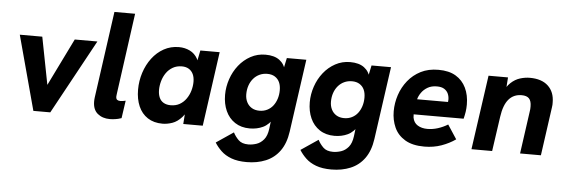

<svg xmlns="http://www.w3.org/2000/svg" viewBox="-54 -875 3739 1267"><g transform="rotate(5 1815.0 -241.5)"><path d="M181 0 48 -493H197L258 -179L412 -493H562L293 0Z M688 10Q639 10 607 -16.5Q575 -43 575 -97Q575 -104 575.5 -111Q576 -118 577 -125L657 -697H794L721 -168Q720 -159 719 -152.5Q718 -146 718 -142Q718 -126 726 -120.5Q734 -115 746 -115Q755 -115 764.5 -116.5Q774 -118 782 -120L765 -3Q742 5 722 7.5Q702 10 688 10Z M1037 10Q979 10 938.5 -16.5Q898 -43 877.5 -90.5Q857 -138 857 -200Q857 -258 874.5 -312.5Q892 -367 924.5 -410Q957 -453 1002 -478Q1047 -503 1102 -503Q1141 -503 1174 -487Q1207 -471 1226 -437Q1245 -403 1242 -348L1218 -364L1244 -493H1372L1303 0H1174L1183 -127L1217 -143Q1195 -80 1165 -46.5Q1135 -13 1101.5 -1.5Q1068 10 1037 10ZM1080 -116Q1114 -116 1139.5 -130.5Q1165 -145 1182.5 -170Q1200 -195 1208.5 -224.5Q1217 -254 1217 -283Q1217 -313 1207 -334Q1197 -355 1178 -366.5Q1159 -378 1132 -378Q1098 -378 1072 -363Q1046 -348 1029 -323.5Q1012 -299 1003.5 -269Q995 -239 995 -210Q995 -181 1004.5 -159.5Q1014 -138 1033.5 -127Q1053 -116 1080 -116Z M1612 214Q1552 214 1510.5 198.5Q1469 183 1442 157Q1415 131 1398 103L1512 26Q1525 52 1547.5 74.5Q1570 97 1613 97Q1639 97 1666.5 88Q1694 79 1715 54Q1736 29 1742 -18L1754 -115L1772 -98Q1740 -46 1700.5 -27.5Q1661 -9 1613 -9Q1556 -9 1515 -36Q1474 -63 1453 -110Q1432 -157 1432 -216Q1432 -269 1449.5 -320.5Q1467 -372 1499.5 -413Q1532 -454 1577 -478.5Q1622 -503 1675 -503Q1734 -503 1768 -477.5Q1802 -452 1810 -409L1796 -394L1817 -493H1946L1878 -11Q1867 67 1831 117Q1795 167 1738.5 190.5Q1682 214 1612 214ZM1667 -131Q1695 -131 1718 -142.5Q1741 -154 1756.5 -174Q1772 -194 1780.5 -220.5Q1789 -247 1789 -277Q1789 -308 1779 -330Q1769 -352 1748.5 -365Q1728 -378 1698 -378Q1670 -378 1646.5 -367Q1623 -356 1606 -336Q1589 -316 1580 -289.5Q1571 -263 1571 -232Q1571 -203 1582.5 -180Q1594 -157 1615.5 -144Q1637 -131 1667 -131Z M2173 214Q2113 214 2071.5 198.5Q2030 183 2003 157Q1976 131 1959 103L2073 26Q2086 52 2108.5 74.5Q2131 97 2174 97Q2200 97 2227.5 88Q2255 79 2276 54Q2297 29 2303 -18L2315 -115L2333 -98Q2301 -46 2261.5 -27.5Q2222 -9 2174 -9Q2117 -9 2076 -36Q2035 -63 2014 -110Q1993 -157 1993 -216Q1993 -269 2010.5 -320.5Q2028 -372 2060.5 -413Q2093 -454 2138 -478.5Q2183 -503 2236 -503Q2295 -503 2329 -477.5Q2363 -452 2371 -409L2357 -394L2378 -493H2507L2439 -11Q2428 67 2392 117Q2356 167 2299.5 190.5Q2243 214 2173 214ZM2228 -131Q2256 -131 2279 -142.5Q2302 -154 2317.5 -174Q2333 -194 2341.5 -220.5Q2350 -247 2350 -277Q2350 -308 2340 -330Q2330 -352 2309.5 -365Q2289 -378 2259 -378Q2231 -378 2207.5 -367Q2184 -356 2167 -336Q2150 -316 2141 -289.5Q2132 -263 2132 -232Q2132 -203 2143.5 -180Q2155 -157 2176.5 -144Q2198 -131 2228 -131Z M2771 10Q2692 10 2643 -19.5Q2594 -49 2572 -98Q2550 -147 2550 -205Q2550 -260 2567.5 -313Q2585 -366 2619.5 -409Q2654 -452 2704 -477.5Q2754 -503 2821 -503Q2891 -503 2936 -476Q2981 -449 3004 -401Q3027 -353 3027 -291Q3027 -265 3023.5 -242.5Q3020 -220 3014 -196H2683Q2683 -190 2683.5 -185.5Q2684 -181 2684 -175Q2690 -141 2716.5 -124.5Q2743 -108 2781 -108Q2816 -108 2850.5 -119Q2885 -130 2916 -149L2977 -56Q2936 -27 2884 -8.5Q2832 10 2771 10ZM2897 -272Q2900 -283 2901.5 -293Q2903 -303 2903 -313Q2903 -334 2895 -352Q2887 -370 2869 -381.5Q2851 -393 2820 -393Q2784 -393 2758.5 -378Q2733 -363 2717.5 -340.5Q2702 -318 2697 -297H2943Z M3083 0 3153 -493H3282L3274 -379L3253 -383Q3272 -430 3300.5 -456.5Q3329 -483 3362 -493Q3395 -503 3426 -503Q3505 -503 3547.5 -463Q3590 -423 3590 -354Q3590 -347 3590 -338.5Q3590 -330 3588 -321L3543 0H3405L3444 -278Q3446 -289 3446.5 -297.5Q3447 -306 3447 -315Q3447 -351 3431.5 -367.5Q3416 -384 3382 -384Q3329 -384 3296.5 -346Q3264 -308 3253 -229L3220 0Z"/></g></svg>

Font: Hanken Grotesk ExtraBold
Style: Italic
Weight: 800
Italic angle: -8°
Designer: Alfredo Marco Pradil
Foundry: Hanken Design Co.
Version: Version 3.013